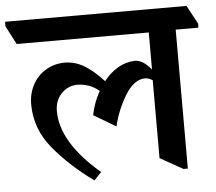

<svg xmlns="http://www.w3.org/2000/svg" viewBox="-96 -720 941 837"><g transform="rotate(-5 375.0 -301.5)"><path d="M793 -564H694V44H675L575 -12V-353Q558 -364 543 -364Q494 -364 455.5 -301Q417 -238 400 -166L303 -224Q314 -279 341 -327Q318 -346 293.5 -354Q269 -362 247 -362Q205 -362 176 -332Q147 -302 147 -255Q147 -118 316 26L284 60Q181 -14 109.5 -100.5Q38 -187 38 -294Q38 -341 58.5 -379.5Q79 -418 115.5 -440Q152 -462 197 -463Q243 -463 283 -439.5Q323 -416 368 -367Q395 -402 430 -422.5Q465 -443 505 -444Q540 -444 576 -400V-562H-2L-44 -643V-663H750L794 -581Z"/></g></svg>

Font: Martel ExtraBold
Style: Regular
Weight: 800
Designer: Dan Reynolds
Foundry: Dan Reynolds
Version: Version 1.001; ttfautohint (v1.1) -l 5 -r 5 -G 72 -x 0 -D la